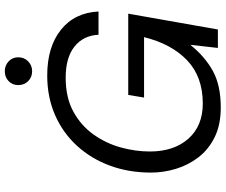

<svg xmlns="http://www.w3.org/2000/svg" viewBox="-90 -839 941 801"><g transform="rotate(-90 380.5 -438.5)"><path d="M333 12Q260 12 208.5 -13.5Q157 -39 124.5 -81.5Q92 -124 76.5 -175.5Q61 -227 61 -279Q61 -372 90 -450.5Q119 -529 173 -588Q227 -647 301.5 -679.5Q376 -712 466 -712Q585 -712 656.5 -655Q728 -598 733 -498H636Q633 -561 587 -598Q541 -635 457 -635Q374 -635 315.5 -603Q257 -571 220 -519Q183 -467 166 -405.5Q149 -344 149 -284Q149 -183 202.5 -123Q256 -63 349 -63Q461 -63 529.5 -128.5Q598 -194 626 -308H374L385 -374H724L658 0H581L594 -115Q545 -54 485 -21Q425 12 333 12ZM484 -775Q459 -775 442.5 -791.5Q426 -808 426 -833Q426 -857 442.5 -873Q459 -889 484 -889Q508 -889 525 -873Q542 -857 542 -833Q542 -808 525 -791.5Q508 -775 484 -775Z"/></g></svg>

Font: Rethink Sans
Style: Italic
Weight: 400
Italic angle: -10°
Designer: The Rethink Sans project authors (Hans Thiessen). DM Sans designed by Colophon Foundry.
Foundry: Rethink Communications LLC
Version: Version 1.001